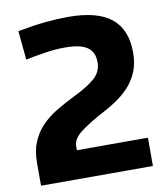

<svg xmlns="http://www.w3.org/2000/svg" viewBox="-83 -820 779 889"><g transform="rotate(-10 306.0 -375.0)"><path d="M38 -108Q38 -165 55.5 -206.5Q73 -248 103.5 -279.5Q134 -311 175 -335.5Q216 -360 263 -383Q327 -414 361 -444Q395 -474 395 -519Q395 -567 362.5 -589.5Q330 -612 258 -612Q212 -612 161.5 -604Q111 -596 72 -588L59 -724Q134 -738 190.5 -743.5Q247 -749 296 -749Q434 -749 499.5 -696Q565 -643 565 -535Q565 -488 551.5 -451.5Q538 -415 513.5 -385.5Q489 -356 455.5 -332Q422 -308 382 -287Q309 -248 269.5 -217.5Q230 -187 230 -153V-134H564V-1H38Z"/></g></svg>

Font: Encode Sans Normal
Style: Bold
Weight: 700
Designer: Pablo Impallari, Andres Torresi
Foundry: Pablo Impallari, Andres Torresi
Version: Version 1.000; ttfautohint (v1.00) -l 8 -r 50 -G 200 -x 14 -